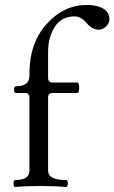

<svg xmlns="http://www.w3.org/2000/svg" viewBox="-20 -746 459 770"><path d="M98.1 -62V-355Q98.1 -373 80.1 -373H43.9Q36.6 -373 36.6 -386.5Q36.6 -399.9 43.9 -399.9Q98.1 -399.9 98.1 -441.9V-451.2Q98.1 -573.2 167 -649.7Q235.8 -726.1 328.1 -726.1Q354 -726.1 375 -719.7Q396 -713.4 407.2 -700.7Q418.9 -688.5 418.9 -668Q418.9 -653.3 405.5 -640.1Q392.1 -627 377 -627Q349.6 -627 327.4 -653.6Q305.2 -680.2 278.8 -680.2Q227.1 -680.2 200 -638.7Q172.9 -597.2 172.9 -537.6V-433.1Q172.9 -415 190.9 -415H290Q297.4 -415 297.4 -394Q297.4 -373 290 -373H190.9Q172.9 -373 172.9 -355V-62Q172.9 -23.9 245.1 -23.9Q252 -23.9 252 -10Q252 3.9 245.1 3.9Q203.6 0 142.1 0Q80.6 0 41 3.9Q34.2 3.9 34.2 -10Q34.2 -23.9 41 -23.9Q98.1 -23.9 98.1 -62Z"/></svg>

Font: Junicode
Style: Regular
Weight: 400
Designer: Peter S. Baker
Foundry: Briery Creek Software
Version: Version 0.7.2